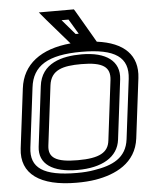

<svg xmlns="http://www.w3.org/2000/svg" viewBox="-59 -904 780 988"><g transform="rotate(-5 331.0 -410.0)"><path d="M610 -474 572 -166C560 -69 487 -37 393 -22C365 -17 336 -15 303 -15C129 -15 62 -62 75 -166L113 -473C126 -584 206 -634 379 -634C555 -634 623 -584 610 -474ZM441 -717 367 -844 360 -855H347H238H179L215 -812L325 -685L328 -682C173 -668 78 -596 63 -473L25 -166C9 -35 108 35 297 35C331 35 365 33 395 28C497 11 606 -38 622 -166L660 -474C674 -591 603 -661 463 -679L441 -717ZM374 -728H358L292 -805H328L374 -728ZM373 -571C485 -571 524 -543 516 -476L478 -167C471 -106 425 -80 313 -80C200 -80 161 -106 168 -167L206 -476C216 -555 278 -571 373 -571ZM379 -621C277 -621 170 -594 156 -476L118 -167C107 -78 179 -30 307 -30C434 -30 517 -78 528 -167L566 -476C577 -569 506 -621 379 -621Z"/></g></svg>

Font: Gamestation Display Outline
Style: Italic
Weight: 400
Designer: Jonas Hecksher
Foundry: Jonas Hecksher, Playtypeª, e-types AS
Version: Version 1.003